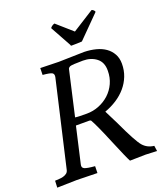

<svg xmlns="http://www.w3.org/2000/svg" viewBox="-186 -1048 1000 1163"><g transform="rotate(-20 313.5 -467.0)"><path d="M131 -713 250 -710 414 -714Q454 -713 489 -704Q524 -695 549.5 -677Q575 -659 590 -632Q605 -605 605 -569Q605 -526 590.5 -489Q576 -452 550 -421.5Q524 -391 488.5 -368Q453 -345 411 -330L456 -240Q520 -102 548 -70Q575 -39 619 -34L624 1L551 -2L450 0Q436 -25 384 -150Q358 -213 340 -252Q322 -291 312 -308Q308 -312 301 -312H215L162 -80Q157 -60 173.5 -52.5Q190 -45 240 -41L239 3Q110 0 107 0L-20 3L-18 -41Q-6 -42 8 -42.5Q22 -43 35 -46.5Q48 -50 58 -57.5Q68 -65 71 -80L198 -630Q202 -650 189.5 -657.5Q177 -665 130 -669ZM227 -360Q238 -358 259 -357.5Q280 -357 302 -357Q343 -357 380.5 -372Q418 -387 447 -413.5Q476 -440 493 -477Q510 -514 510 -558Q511 -612 476 -639.5Q441 -667 389 -667Q357 -667 333 -665.5Q309 -664 304 -661Q295 -656 293 -650ZM354 -776Q351 -776 350 -783L276 -917Q278 -922 279 -922Q291 -934 304 -937L404 -849L543 -937Q553 -935 562 -922Q562 -919 561 -917L423 -778Q405 -777 391 -776.5Q377 -776 354 -776Z"/></g></svg>

Font: Lusitana
Style: Italic
Weight: 400
Italic angle: -12°
Designer: Ana Paula Megda
Foundry: Ana Paula Megda
Version: Version 1.000; ttfautohint (v1.1) -l 8 -r 50 -G 200 -x 14 -D